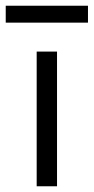

<svg xmlns="http://www.w3.org/2000/svg" viewBox="-57 -650 327 670"><path d="M-37 -630V-571H250V-630ZM71 0H142V-470H71Z"/></svg>

Font: MV Cash Light
Style: Regular
Weight: 300
Designer: Rodrigo Fuenzalida
Foundry: fragTYPE
Version: Version 1.100;Glyphs 3.1.2 (3151)